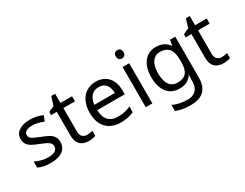

<svg xmlns="http://www.w3.org/2000/svg" viewBox="-95 -1358 2828 2220"><g transform="rotate(-30 1319.0 -248.5)"><path d="M434 -148Q434 -96 408 -61Q382 -26 334 -8Q286 10 220 10Q164 10 123.5 1Q83 -8 52 -24V-104Q84 -88 129.5 -74.5Q175 -61 222 -61Q289 -61 319 -82.5Q349 -104 349 -140Q349 -160 338 -176Q327 -192 298.5 -208Q270 -224 217 -244Q165 -264 128 -284Q91 -304 71 -332Q51 -360 51 -404Q51 -472 106.5 -509Q162 -546 252 -546Q301 -546 343.5 -536.5Q386 -527 423 -510L393 -440Q359 -454 322 -464Q285 -474 246 -474Q192 -474 163.5 -456.5Q135 -439 135 -409Q135 -387 148 -371.5Q161 -356 191.5 -341.5Q222 -327 273 -307Q324 -288 360 -268Q396 -248 415 -219.5Q434 -191 434 -148Z M743 -62Q763 -62 784 -65.5Q805 -69 818 -73V-6Q804 1 778 5.5Q752 10 728 10Q686 10 650.5 -4.5Q615 -19 593 -55Q571 -91 571 -156V-468H495V-510L572 -545L607 -659H659V-536H814V-468H659V-158Q659 -109 682.5 -85.5Q706 -62 743 -62Z M1132 -546Q1201 -546 1250.5 -516Q1300 -486 1326.5 -431.5Q1353 -377 1353 -304V-251H986Q988 -160 1032.5 -112.5Q1077 -65 1157 -65Q1208 -65 1247.5 -74.5Q1287 -84 1329 -102V-25Q1288 -7 1248 1.5Q1208 10 1153 10Q1077 10 1018.5 -21Q960 -52 927.5 -113.5Q895 -175 895 -264Q895 -352 924.5 -415Q954 -478 1007.5 -512Q1061 -546 1132 -546ZM1131 -474Q1068 -474 1031.5 -433.5Q995 -393 988 -321H1261Q1261 -367 1247 -401Q1233 -435 1204.5 -454.5Q1176 -474 1131 -474Z M1577 -536V0H1489V-536ZM1534 -737Q1554 -737 1569.5 -723.5Q1585 -710 1585 -681Q1585 -653 1569.5 -639Q1554 -625 1534 -625Q1512 -625 1497 -639Q1482 -653 1482 -681Q1482 -710 1497 -723.5Q1512 -737 1534 -737Z M1937 -546Q1990 -546 2032.5 -526Q2075 -506 2105 -465H2110L2122 -536H2192V9Q2192 85 2166 136.5Q2140 188 2087 214Q2034 240 1952 240Q1894 240 1845.5 231.5Q1797 223 1759 206V125Q1797 145 1848 156Q1899 167 1957 167Q2026 167 2065.5 126.5Q2105 86 2105 16V-5Q2105 -17 2106 -39.5Q2107 -62 2108 -71H2104Q2076 -30 2034.5 -10Q1993 10 1938 10Q1834 10 1775.5 -63Q1717 -136 1717 -267Q1717 -395 1775.5 -470.5Q1834 -546 1937 -546ZM1949 -472Q1904 -472 1872.5 -448Q1841 -424 1824.5 -378Q1808 -332 1808 -266Q1808 -167 1844.5 -114.5Q1881 -62 1951 -62Q1992 -62 2021 -72.5Q2050 -83 2069 -105.5Q2088 -128 2097 -163Q2106 -198 2106 -246V-267Q2106 -340 2089.5 -385Q2073 -430 2038 -451Q2003 -472 1949 -472Z M2541 -62Q2561 -62 2582 -65.5Q2603 -69 2616 -73V-6Q2602 1 2576 5.5Q2550 10 2526 10Q2484 10 2448.5 -4.5Q2413 -19 2391 -55Q2369 -91 2369 -156V-468H2293V-510L2370 -545L2405 -659H2457V-536H2612V-468H2457V-158Q2457 -109 2480.5 -85.5Q2504 -62 2541 -62Z"/></g></svg>

Font: Noto Sans Myanmar
Style: Regular
Weight: 400
Designer: Monotype Design Team
Foundry: Monotype Imaging Inc.
Version: Version 2.107